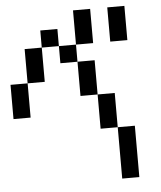

<svg xmlns="http://www.w3.org/2000/svg" viewBox="-57 -882 780 931"><g transform="rotate(-5 333.5 -416.5)"><path d="M0 -333.3V-500H83.3V-333.3ZM166.7 -500H83.3V-666.7H166.7ZM166.7 -666.7V-750H250V-666.7ZM333.3 -416.7V-583.3H416.7V-416.7ZM333.3 -583.3H250V-666.7H333.3ZM333.3 -833.3H416.7V-666.7H333.3ZM500 0V-250H583.3V0ZM500 -250H416.7V-416.7H500ZM500 -833.3H583.3V-666.7H500Z"/></g></svg>

Font: Galmuri11 Condensed
Style: Regular
Weight: 400
Width: 3
Designer: Lee Minseo (quiple)
Version: Version 2.399;hotconv 1.1.1;makeotfexe 2.6.0 DEVELOPMENT